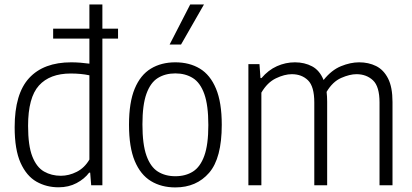

<svg xmlns="http://www.w3.org/2000/svg" viewBox="-20 -828 1842 858"><path d="M241.5 9Q187.5 9 143 -16.2Q98.5 -41.5 72 -100.2Q45.5 -159 45.5 -259.5Q45.5 -409 110.2 -479.2Q175 -549.5 298.5 -549.5Q318.5 -549.5 339.8 -547.8Q361 -546 379.5 -543.5V-655.5H217.5V-700H379.5V-808H437.5V-700H507.5V-655.5H437.5V0H387.5L383 -56.5H378.5Q357.5 -28.5 322.2 -9.8Q287 9 241.5 9ZM252 -42.5Q288 -42.5 323 -60.2Q358 -78 379.5 -115V-491.5Q342 -499.5 296 -499.5Q202.5 -499.5 154 -445.8Q105.5 -392 105.5 -265.5Q105.5 -177 124.5 -128.8Q143.5 -80.5 176.8 -61.5Q210 -42.5 252 -42.5Z M763.5 9.5Q701 9.5 654.5 -18.8Q608 -47 582.2 -108.5Q556.5 -170 556.5 -270.5Q556.5 -370.5 582 -431.8Q607.5 -493 654 -521.2Q700.5 -549.5 763.5 -549.5Q826.5 -549.5 873 -521.5Q919.5 -493.5 945.2 -432Q971 -370.5 971 -270.5Q971 -121 914.5 -55.8Q858 9.5 763.5 9.5ZM763.5 -40.5Q809 -40.5 842 -61.2Q875 -82 893 -131.8Q911 -181.5 911 -269Q911 -357.5 893 -408Q875 -458.5 841.8 -479.2Q808.5 -500 763.5 -500Q718.5 -500 685.5 -479.5Q652.5 -459 634.5 -409.2Q616.5 -359.5 616.5 -272Q616.5 -183 634.5 -132.5Q652.5 -82 685.5 -61.2Q718.5 -40.5 763.5 -40.5ZM738 -629 830 -808H891.5L789 -629Z M1090 0V-541.5H1139.5L1144 -479H1148.5Q1179 -515 1217.5 -532.2Q1256 -549.5 1298 -549.5Q1341 -549.5 1374.8 -531.5Q1408.5 -513.5 1426 -470.5Q1461.5 -515 1503.8 -532.2Q1546 -549.5 1585 -549.5Q1627 -549.5 1660.8 -532.8Q1694.5 -516 1714.2 -477.2Q1734 -438.5 1734 -372V0H1676V-370Q1676 -441.5 1646.8 -469Q1617.5 -496.5 1573 -496.5Q1543 -496.5 1504.8 -479.8Q1466.5 -463 1439.5 -417.5Q1442 -397 1442 -373.5V0H1384.5V-370Q1384.5 -441.5 1356.5 -469Q1328.5 -496.5 1284 -496.5Q1251.5 -496.5 1213 -478Q1174.5 -459.5 1148 -414V0Z"/></svg>

Font: Encode Sans SemiCondensed SemiCondensed Light
Style: Regular
Weight: 300
Width: 4
Designer: Multiple Designers
Foundry: Impallari Type
Version: Version 3.000; ttfautohint (v1.8.3) -l 8 -r 50 -G 200 -x 14 